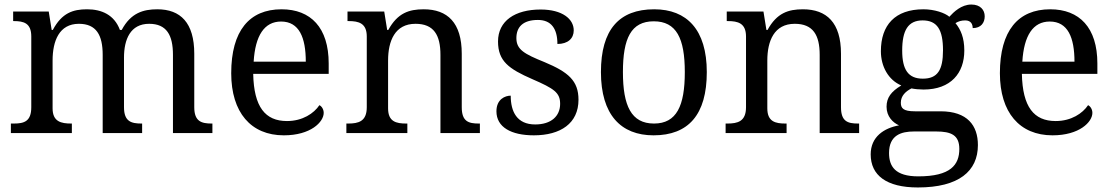

<svg xmlns="http://www.w3.org/2000/svg" viewBox="-20 -587 4911 847"><path d="M28 0H297V-42H294C250 -42 212 -50 212 -109V-320C212 -406 241 -482 328 -482C405 -482 433 -432 433 -345V0H607V-42H604C559 -42 527 -51 527 -114V-333C527 -413 555 -482 638 -482C715 -482 743 -432 743 -345V0H917V-42H914C869 -42 837 -51 837 -114V-350C837 -487 776 -546 674 -546C612 -546 557 -530 517 -455H509C484 -522 428 -546 364 -546C302 -546 253 -530 213 -455H208L195 -536H38V-494H41C85 -494 118 -485 118 -426V-114C118 -51 86 -42 41 -42H28Z M1232 10C1351 10 1408 -49 1408 -89C1408 -106 1398 -119 1389 -123C1365 -87 1315 -53 1246 -53C1150 -53 1100 -115 1097 -261H1430V-307C1430 -465 1351 -546 1222 -546C1080 -546 1000 -451 1000 -264C1000 -91 1087 10 1232 10ZM1329 -315H1099C1106 -430 1146 -492 1220 -492C1300 -492 1329 -421 1329 -315Z M1508 0H1777V-42H1772C1728 -42 1692 -50 1692 -109V-320C1692 -406 1722 -482 1813 -482C1894 -482 1923 -432 1923 -345V0H2097V-42H2092C2047 -42 2017 -51 2017 -114V-350C2017 -487 1954 -546 1849 -546C1785 -546 1734 -530 1693 -455H1688L1675 -536H1513V-494H1518C1562 -494 1598 -485 1598 -426V-114C1598 -51 1561 -42 1516 -42H1508Z M2335 10C2453 10 2532 -43 2532 -147C2532 -231 2487 -269 2382 -313C2293 -349 2258 -368 2258 -419C2258 -466 2285 -499 2353 -499C2412 -499 2439 -460 2439 -393C2485 -393 2511 -417 2511 -453C2511 -503 2461 -545 2365 -545C2252 -545 2177 -495 2177 -404C2177 -317 2225 -283 2328 -238C2425 -196 2451 -178 2451 -129C2451 -75 2412 -38 2341 -38C2260 -38 2233 -95 2233 -165C2209 -165 2170 -150 2170 -96C2170 -26 2235 10 2335 10Z M2863 10C3017 10 3098 -81 3098 -269C3098 -456 3010 -546 2866 -546C2711 -546 2631 -456 2631 -269C2631 -81 2719 10 2863 10ZM2865 -42C2765 -42 2728 -120 2728 -269C2728 -418 2764 -493 2864 -493C2964 -493 3001 -418 3001 -269C3001 -120 2965 -42 2865 -42Z M3181 0H3450V-42H3445C3401 -42 3365 -50 3365 -109V-320C3365 -406 3395 -482 3486 -482C3567 -482 3596 -432 3596 -345V0H3770V-42H3765C3720 -42 3690 -51 3690 -114V-350C3690 -487 3627 -546 3522 -546C3458 -546 3407 -530 3366 -455H3361L3348 -536H3186V-494H3191C3235 -494 3271 -485 3271 -426V-114C3271 -51 3234 -42 3189 -42H3181Z M4029 240C4210 240 4294 168 4294 53C4294 -33 4248 -96 4129 -96H4016C3964 -96 3954 -110 3954 -134C3954 -164 3975 -184 4001 -197C4014 -194 4038 -192 4054 -192C4175 -192 4234 -265 4234 -364C4234 -421 4218 -457 4195 -485C4208 -493 4221 -497 4238 -497C4265 -497 4271 -478 4271 -463C4308 -463 4324 -487 4324 -515C4324 -543 4305 -567 4265 -567C4221 -567 4187 -534 4168 -513C4149 -530 4102 -546 4054 -546C3928 -546 3866 -476 3866 -361C3866 -294 3899 -234 3956 -210C3911 -183 3891 -156 3891 -116C3891 -73 3919 -46 3946 -34C3880 -22 3821 16 3821 94C3821 186 3890 240 4029 240ZM4051 -240C3987 -240 3960 -279 3960 -364C3960 -453 3986 -497 4050 -497C4115 -497 4140 -455 4140 -365C4140 -278 4116 -240 4051 -240ZM4031 191C3929 191 3902 147 3902 88C3902 9 3956 -7 4012 -7H4110C4176 -7 4212 9 4212 70C4212 140 4174 191 4031 191Z M4623 10C4742 10 4799 -49 4799 -89C4799 -106 4789 -119 4780 -123C4756 -87 4706 -53 4637 -53C4541 -53 4491 -115 4488 -261H4821V-307C4821 -465 4742 -546 4613 -546C4471 -546 4391 -451 4391 -264C4391 -91 4478 10 4623 10ZM4720 -315H4490C4497 -430 4537 -492 4611 -492C4691 -492 4720 -421 4720 -315Z"/></svg>

Font: Noto Serif
Style: Regular
Weight: 400
Designer: Monotype Design Team
Foundry: Monotype Imaging Inc.
Version: Version 2.015